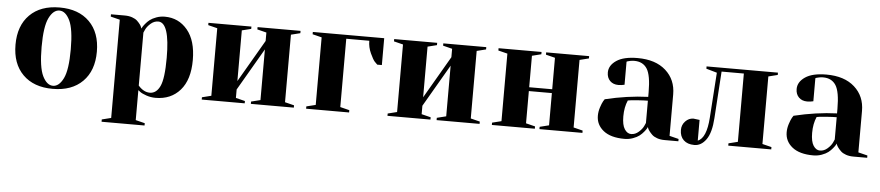

<svg xmlns="http://www.w3.org/2000/svg" viewBox="-42 -781 5714 1246"><g transform="rotate(5 2815.0 -157.5)"><path d="M237.5 -61Q265 -5 305 -5Q345 -5 372.5 -61Q400 -117 400 -250Q400 -383 372.5 -439Q345 -495 305 -495Q265 -495 237.5 -439Q210 -383 210 -250Q210 -117 237.5 -61ZM110.5 -444.5Q181 -515 305 -515Q429 -515 499.5 -444.5Q570 -374 570 -250Q570 -126 499.5 -55.5Q429 15 305 15Q181 15 110.5 -55.5Q40 -126 40 -250Q40 -374 110.5 -444.5Z M860 -400V-55Q895 -15 935 -15Q978 -15 1001.5 -65Q1025 -115 1025 -250Q1025 -480 950 -480Q923 -480 900.5 -460Q878 -440 869 -420ZM700 170V-470L640 -485V-500H730Q757 -500 778.5 -492.5Q800 -485 812 -473.5Q824 -462 832 -451Q840 -440 842 -432L845 -425Q847 -429 850 -435Q853 -441 865.5 -456.5Q878 -472 893.5 -484Q909 -496 935 -505.5Q961 -515 990 -515Q1080 -515 1137.5 -446Q1195 -377 1195 -250Q1195 -122 1135 -53.5Q1075 15 975 15Q944 15 915 5Q886 -5 873 -15L860 -25V170L920 185V200H640V185Z M1655 -470 1595 -485V-500H1875V-485L1815 -470V-30L1875 -15V0H1595V-15L1655 -30V-360L1495 -85V-30L1555 -15V0H1275V-15L1335 -30V-470L1275 -485V-500H1555V-485L1495 -470V-140L1655 -415Z M2015 -470 1955 -485V-500H2420V-325H2390Q2383 -331 2372 -343Q2361 -355 2343 -394Q2325 -433 2325 -475H2175V-30L2235 -15V0H1955V-15L2015 -30Z M2865 -470 2805 -485V-500H3085V-485L3025 -470V-30L3085 -15V0H2805V-15L2865 -30V-360L2705 -85V-30L2765 -15V0H2485V-15L2545 -30V-470L2485 -485V-500H2765V-485L2705 -470V-140L2865 -415Z M3535 -470 3475 -485V-500H3755V-485L3695 -470V-30L3755 -15V0H3475V-15L3535 -30V-240H3385V-30L3445 -15V0H3165V-15L3225 -30V-470L3165 -485V-500H3445V-485L3385 -470V-265H3535Z M4030 -235Q4010 -190 4010 -130Q4010 -74 4027.5 -47Q4045 -20 4070 -20Q4097 -20 4119.5 -40Q4142 -60 4151 -80L4160 -100V-245Q4133 -245 4100.5 -242.5Q4068 -240 4049 -238ZM4070 -515Q4187 -515 4253.5 -455.5Q4320 -396 4320 -300V-30L4380 -15V0H4290Q4263 0 4241.5 -7.5Q4220 -15 4208 -26.5Q4196 -38 4188 -49Q4180 -60 4177 -68L4175 -75Q4173 -71 4170 -65Q4167 -59 4154.5 -43.5Q4142 -28 4126.5 -16Q4111 -4 4085 5.5Q4059 15 4030 15Q3940 15 3892.5 -23Q3845 -61 3845 -120Q3845 -147 3854 -174.5Q3863 -202 3871 -216L3880 -230Q4025 -265 4160 -270V-300Q4160 -411 4133 -453Q4106 -495 4050 -495Q4037 -495 4024.5 -492.5Q4012 -490 4006 -488L4000 -485V-335Q3980 -330 3960 -330Q3926 -330 3905.5 -350.5Q3885 -371 3885 -405Q3885 -451 3932 -483Q3979 -515 4070 -515Z M4570 -170 4590 -465 4520 -485V-500H4985V-485L4925 -470V-30L4985 -15V0H4705V-15L4765 -30V-475H4620L4600 -170Q4594 -75 4562 -30Q4530 15 4485 15Q4440 15 4415 -9Q4390 -33 4390 -75Q4390 -108 4412.5 -131.5Q4435 -155 4465 -155L4505 -150V-15Q4561 -37 4570 -170Z M5260 -235Q5240 -190 5240 -130Q5240 -74 5257.5 -47Q5275 -20 5300 -20Q5327 -20 5349.5 -40Q5372 -60 5381 -80L5390 -100V-245Q5363 -245 5330.5 -242.5Q5298 -240 5279 -238ZM5300 -515Q5417 -515 5483.5 -455.5Q5550 -396 5550 -300V-30L5610 -15V0H5520Q5493 0 5471.5 -7.5Q5450 -15 5438 -26.5Q5426 -38 5418 -49Q5410 -60 5407 -68L5405 -75Q5403 -71 5400 -65Q5397 -59 5384.5 -43.5Q5372 -28 5356.5 -16Q5341 -4 5315 5.5Q5289 15 5260 15Q5170 15 5122.5 -23Q5075 -61 5075 -120Q5075 -147 5084 -174.5Q5093 -202 5101 -216L5110 -230Q5255 -265 5390 -270V-300Q5390 -411 5363 -453Q5336 -495 5280 -495Q5267 -495 5254.5 -492.5Q5242 -490 5236 -488L5230 -485V-335Q5210 -330 5190 -330Q5156 -330 5135.5 -350.5Q5115 -371 5115 -405Q5115 -451 5162 -483Q5209 -515 5300 -515Z"/></g></svg>

Font: Yeseva One
Style: Regular
Weight: 400
Designer: Jovanny Lemonad
Foundry: Jovanny Lemonad
Version: Version 2.000